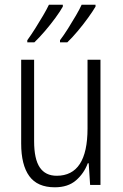

<svg xmlns="http://www.w3.org/2000/svg" viewBox="-20 -786 521 816"><path d="M407 -532V0H363L357 -92H353Q337 -49 303 -19.5Q269 10 213 10Q139 10 104.5 -37.5Q70 -85 70 -176V-532H125V-186Q125 -110 149 -74.5Q173 -39 221 -39Q352 -39 352 -240V-532ZM386 -758Q375 -739 354.5 -710.5Q334 -682 310 -653.5Q286 -625 266 -606H235V-615Q251 -636 269 -664.5Q287 -693 303 -720.5Q319 -748 327 -766H386ZM247 -758Q236 -738 215.5 -710Q195 -682 171 -654Q147 -626 126 -606H96V-615Q112 -637 130 -665.5Q148 -694 163.5 -720.5Q179 -747 188 -766H247Z"/></svg>

Font: Noto Sans Tamil Condensed Light
Style: Regular
Weight: 300
Width: 3
Designer: Jelle Bosma - Monotype Design Team
Foundry: Monotype Imaging Inc.
Version: Version 2.004; ttfautohint (v1.8.4.7-5d5b)